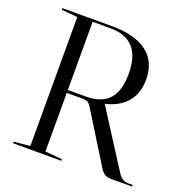

<svg xmlns="http://www.w3.org/2000/svg" viewBox="-124 -805 895 921"><g transform="rotate(20 323.5 -345.0)"><path d="M122 -16V-674L40 -682V-690H293Q411 -690 473 -643Q535 -596 535 -505Q535 -435 497.5 -390Q460 -345 388 -328L571 -42Q584 -22 596.5 -15Q609 -8 633 -8H647V0H544Q520 0 508 -7Q496 -14 483 -34L330 -281Q323 -292 318 -299Q313 -306 307 -309.5Q301 -313 293 -314Q285 -315 273 -315H199V-16L286 -8V0H40V-8ZM290 -330Q371 -330 409 -372.5Q447 -415 447 -503Q447 -678 290 -678H199V-330Z"/></g></svg>

Font: Libre Caslon Display
Style: Regular
Weight: 400
Designer: Pablo Impallari, Rodrigo Fuenzalida
Foundry: Pablo Impallari, Rodrigo Fuenzalida
Version: Version 1.002; ttfautohint (v1.5)